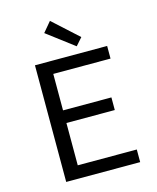

<svg xmlns="http://www.w3.org/2000/svg" viewBox="-127 -955 853 1043"><g transform="rotate(-15 300.0 -434.0)"><path d="M114 0V-656H520V-585H198V-380H470V-309H198V-71H530V0ZM360 -697 208 -812 255 -868 397 -739Z"/></g></svg>

Font: Source Code Variable
Style: Regular
Weight: 400
Monospace: yes
Designer: Paul D. Hunt, Teo Tuominen
Foundry: Adobe Systems Incorporated
Version: Version 1.010;hotconv 1.0.106;makeotfexe 2.5.65593